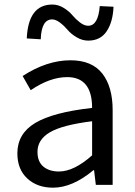

<svg xmlns="http://www.w3.org/2000/svg" viewBox="-20 -826 603 858"><path d="M216.8 12.7Q146.5 12.7 102.1 -28.3Q57.6 -69.3 57.6 -140.6Q57.6 -228.5 137.2 -276.4Q216.8 -324.2 391.6 -343.8Q391.6 -481.4 280.3 -481.4Q203.1 -481.4 117.2 -422.9L81.1 -486.3Q189.5 -556.6 294.9 -556.6Q390.6 -556.6 437 -497.6Q483.4 -438.5 483.4 -334V0H408.2L400.4 -65.4H397.5Q303.7 12.7 216.8 12.7ZM243.2 -59.6Q310.5 -59.6 391.6 -131.8V-284.2Q258.8 -267.6 203.1 -234.9Q147.5 -202.1 147.5 -147.5Q147.5 -103.5 173.8 -81.5Q200.2 -59.6 243.2 -59.6ZM374 -644.5Q347.7 -644.5 322.8 -659.2Q297.9 -673.8 282.7 -691.9Q267.6 -710 248.5 -724.6Q229.5 -739.3 212.9 -739.3Q165 -739.3 162.1 -650.4L99.6 -654.3Q106.4 -805.7 213.9 -805.7Q240.2 -805.7 264.2 -791Q288.1 -776.4 303.2 -758.3Q318.4 -740.2 337.4 -725.6Q356.4 -710.9 374 -710.9Q418.9 -710.9 425.8 -798.8L487.3 -795.9Q484.4 -727.5 456.5 -686Q428.7 -644.5 374 -644.5Z"/></svg>

Font: GenYoGothic TW TTF Regular
Style: Regular
Weight: 400
Version: Version 1.300